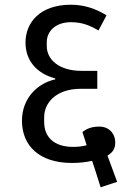

<svg xmlns="http://www.w3.org/2000/svg" viewBox="-20 -722 560 813"><path d="M406 71 476 48 451 -20 435 -63C458 -77 468 -93 468 -118C468 -158 440 -186 401 -186C368 -186 347 -177 329 -163L347 -107C330 -102 307 -100 290 -100C208 -100 167 -142 167 -206V-226C167 -286 217 -346 322 -346H392V-422H325C231 -422 178 -469 178 -527V-543C178 -591 217 -628 280 -628C324 -628 356 -617 397 -593L431 -657C385 -686 335 -702 280 -702C149 -702 88 -626 88 -542C88 -464 137 -410 214 -390V-386C134 -368 73 -302 73 -211C73 -106 145 -32 285 -32C314 -32 344 -35 370 -41L383 -2Z"/></svg>

Font: IBM Plex Devanagari Text
Style: Regular
Weight: 450
Designer: Mike Abbink, Paul van der Laan, Pieter van Rosmalen, Erin McLaughlin
Foundry: Bold Monday
Version: Version 1.0